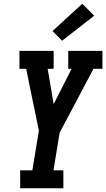

<svg xmlns="http://www.w3.org/2000/svg" viewBox="-20 -1007 568 1027"><path d="M88 0V-96H153L188 -308L138 -550L120 -639H84V-735H267V-639H235L267 -450L363 -639H345V-735H528V-639H480L299 -297L266 -96H319V0ZM312 -789 261 -841 420 -987 484 -923Z"/></svg>

Font: Iosevka Gothic
Style: Bold Italic
Weight: 700
Italic angle: -9°
Monospace: yes
Designer: Belleve Invis
Foundry: Belleve Invis
Version: Version 15.5.1; ttfautohint (v1.8.4)